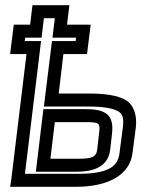

<svg xmlns="http://www.w3.org/2000/svg" viewBox="-20 -694 544 739"><path d="M44 -486H82L23 0L19 25H44H272C397 25 480 -21 490 -105L503 -205C508 -252 494 -292 462 -310C434 -326 386 -334 325 -334H206L224 -486H290H315L318 -511L326 -574L329 -599H304H238L244 -649L247 -674H222H130H105L102 -649L96 -599H58H33L30 -574L22 -511L19 -486H44ZM75 -536 77 -549H115H140L143 -574L149 -624H191L185 -574L182 -549H207H273L271 -536H205H180L177 -511L152 -309L149 -284H174H318C376 -284 412 -278 434 -266C452 -256 457 -241 453 -205L440 -105C434 -49 390 -25 279 -25H76L135 -511L138 -536H113H75ZM280 -83H174L191 -224H299C364 -224 367 -223 361 -178L354 -117C350 -87 328 -83 280 -83ZM274 -33C326 -33 395 -44 404 -117L411 -178C421 -259 379 -274 305 -274H172H147L144 -249L121 -58L118 -33H143H274Z"/></svg>

Font: Gamestation Display Outline
Style: Italic
Weight: 400
Designer: Jonas Hecksher
Foundry: Jonas Hecksher, Playtypeª, e-types AS
Version: Version 1.003